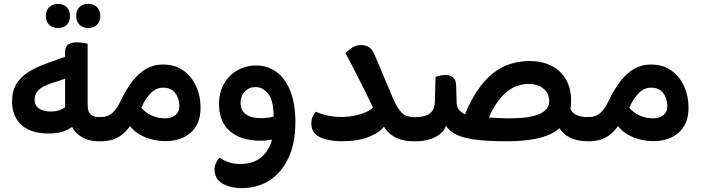

<svg xmlns="http://www.w3.org/2000/svg" viewBox="-20 -727 3615 988"><path d="M503 0H486Q425 0 382 -35Q363 -50 351 -74Q339 -65 324 -58Q288 -40 230 -40Q139 -40 90.5 -84Q42 -128 42 -206Q42 -256 62.5 -292Q83 -328 124.5 -355Q166 -382 229 -404L315 -435V-462Q315 -509 375 -509Q392 -509 407.5 -506.5Q423 -504 431 -502V-187Q431 -151 447.5 -137.5Q464 -124 492 -124H503Q510 -113 514 -97.5Q518 -82 518 -62Q518 -42 514 -26Q510 -10 503 0ZM315 -322 243 -298Q195 -282 176.5 -261.5Q158 -241 158 -214Q158 -185 179 -169.5Q200 -154 240 -153Q271 -153 296 -164Q307 -169 315 -175ZM278 -583Q250 -583 233 -599.5Q216 -616 216 -645Q216 -673 233 -690Q250 -707 278 -707Q307 -707 323.5 -690Q340 -673 340 -645Q340 -616 323.5 -599.5Q307 -583 278 -583ZM434 -583Q406 -583 389 -600Q372 -617 372 -645Q372 -674 389 -690.5Q406 -707 434 -707Q463 -707 479.5 -690.5Q496 -674 496 -645Q496 -617 479.5 -600Q463 -583 434 -583Z M487 0V-125H500Q527 -125 546 -137Q565 -149 578 -168Q591 -187 600 -206Q629 -267 661.5 -309Q694 -351 732.5 -373Q771 -395 819 -395Q877 -395 920 -366.5Q963 -338 987.5 -287Q1012 -236 1012 -171Q1012 -90 962.5 -45.5Q913 -1 833 -1Q789 -1 750.5 -12.5Q712 -24 682 -46Q663 -60 649 -78Q629 -48 598 -27Q559 -1 502 0ZM829 -118Q862 -118 882.5 -134.5Q903 -151 903 -179Q903 -203 894.5 -225.5Q886 -248 867.5 -262Q849 -276 820 -276Q782 -276 754 -246Q726 -216 707 -173Q728 -147 760.5 -132.5Q793 -118 829 -118Z M1226 241Q1165 241 1124.5 217.5Q1084 194 1084 144Q1084 127 1092 110.5Q1100 94 1110 84Q1130 99 1158 108Q1186 117 1213 117Q1294 117 1338 70Q1367 39 1380 -9Q1376 -8 1371 -7Q1346 -3 1322 -3Q1219 -3 1163 -52Q1107 -101 1107 -191Q1107 -253 1133 -297Q1159 -341 1202.5 -365.5Q1246 -390 1297 -390Q1357 -390 1402.5 -357Q1448 -324 1474 -258.5Q1500 -193 1500 -98Q1500 11 1464 86.5Q1428 162 1366.5 201.5Q1305 241 1226 241ZM1295 -279Q1262 -279 1240 -256Q1218 -233 1218 -198Q1218 -159 1245 -139Q1272 -119 1322 -119Q1340 -119 1357 -121Q1374 -123 1388 -127Q1388 -209 1360.5 -244Q1333 -279 1295 -279Z M2110 0Q2057 0 2021.5 -16.5Q1986 -33 1966 -60Q1961 -67 1956 -75Q1952 -70 1947 -65Q1919 -37 1867 -18.5Q1815 0 1736 0Q1708 0 1679.5 -5Q1651 -10 1633 -18Q1605 -30 1593.5 -48.5Q1582 -67 1582 -90Q1582 -112 1589.5 -128Q1597 -144 1606 -152Q1633 -139 1668.5 -132Q1704 -125 1739 -125Q1780 -126 1816 -134.5Q1852 -143 1877 -157Q1890 -165 1899 -174Q1882 -210 1864 -247Q1835 -305 1808 -358Q1781 -411 1758 -453Q1772 -469 1792.5 -482Q1813 -495 1838 -495Q1861 -495 1878.5 -484.5Q1896 -474 1909 -442L2004 -217Q2021 -177 2044 -150.5Q2067 -124 2114 -124H2124Q2131 -113 2135 -97.5Q2139 -82 2139 -62Q2139 -42 2134.5 -26Q2130 -10 2124 0Z M3007 0Q2949 0 2911.5 -19.5Q2874 -39 2856 -73Q2838 -107 2838 -151L2904 -225Q2904 -185 2916.5 -163Q2929 -141 2953 -132.5Q2977 -124 3008 -124H3014Q3021 -113 3025 -97.5Q3029 -82 3029 -62Q3029 -42 3025 -26Q3021 -10 3014 0ZM2108 0V-124H2117Q2165 -124 2191 -142.5Q2217 -161 2218 -209L2221 -331Q2231 -335 2243.5 -338Q2256 -341 2273 -341Q2295 -341 2310.5 -329Q2326 -317 2327 -290L2330 -196Q2331 -168 2352 -152Q2360 -145 2373 -139Q2402 -210 2435 -259Q2475 -318 2519.5 -352Q2564 -386 2611.5 -399.5Q2659 -413 2706 -413Q2767 -413 2815.5 -389.5Q2864 -366 2891.5 -319.5Q2919 -273 2919 -207Q2919 -105 2840.5 -52.5Q2762 0 2586 0Q2484 0 2415.5 -10Q2347 -20 2310 -45Q2288 -59 2275 -80Q2268 -58 2251 -43Q2227 -21 2192.5 -10.5Q2158 0 2122 0ZM2603 -118Q2704 -118 2755 -140Q2806 -162 2806 -207Q2806 -247 2776.5 -271Q2747 -295 2700 -295Q2675 -295 2647.5 -287Q2620 -279 2591.5 -257.5Q2563 -236 2537 -198Q2515 -167 2496 -122Q2509 -121 2521 -121Q2557 -118 2603 -118Z M2998 0V-125H3011Q3038 -125 3057 -137Q3076 -149 3089 -168Q3102 -187 3111 -206Q3140 -267 3172.5 -309Q3205 -351 3243.5 -373Q3282 -395 3330 -395Q3388 -395 3431 -366.5Q3474 -338 3498.5 -287Q3523 -236 3523 -171Q3523 -90 3473.5 -45.5Q3424 -1 3344 -1Q3300 -1 3261.5 -12.5Q3223 -24 3193 -46Q3174 -60 3160 -78Q3140 -48 3109 -27Q3070 -1 3013 0ZM3340 -118Q3373 -118 3393.5 -134.5Q3414 -151 3414 -179Q3414 -203 3405.5 -225.5Q3397 -248 3378.5 -262Q3360 -276 3331 -276Q3293 -276 3265 -246Q3237 -216 3218 -173Q3239 -147 3271.5 -132.5Q3304 -118 3340 -118Z"/></svg>

Font: Baloo Bhaijaan 2 SemiBold
Style: Regular
Weight: 600
Designer: Sanskriti Dholi, Noopur Datye and Ek Type
Foundry: Ek Type
Version: Version 1.700